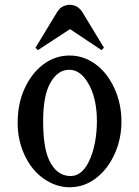

<svg xmlns="http://www.w3.org/2000/svg" viewBox="-20 -770 581 802"><path d="M128.4 -570.8 220.2 -722.2Q221.2 -723.6 227.1 -730.5Q235.8 -741.7 251.5 -746.6Q262.2 -750 270 -750H271.5H272.5Q279.3 -750 291 -746.6Q304.2 -742.7 315.4 -730.5Q320.8 -724.6 322.3 -722.2L414.1 -570.8L404.3 -560.5L272.5 -648.4L138.2 -560.5ZM160.2 -264.6Q160.2 -155.8 184.6 -102.5Q215.8 -34.7 274.9 -34.7Q327.6 -34.7 358.4 -111.3Q383.8 -174.8 384.8 -260.7V-262.7Q384.8 -364.3 345.7 -426.8Q313.5 -478.5 270 -478.5Q269.5 -478.5 268.6 -478.5Q222.2 -478.5 191.4 -425.8Q160.2 -372.6 160.2 -264.6ZM53.7 -256.8Q53.7 -337.4 83 -400.9Q112.8 -465.3 161.6 -501.5Q210.9 -538.1 270.5 -538.1Q329.6 -538.1 379.4 -501.5Q428.7 -465.3 458 -400.9Q487.3 -336.4 487.3 -262.7Q487.3 -188.5 458 -125Q428.7 -61.5 379.4 -24.4Q330.6 12.2 270.5 12.2Q213.4 12.2 161.6 -24.4Q111.8 -59.6 82.5 -122.6Q53.7 -184.6 53.7 -256.8Z"/></svg>

Font: Modern Antiqua
Style: Regular
Weight: 500
Version: Version 1.0